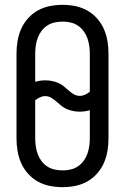

<svg xmlns="http://www.w3.org/2000/svg" viewBox="-20 -763 515 791"><path d="M238 8Q211 8 185.5 3Q160 -2 137 -14.5Q114 -27 96 -47Q78 -67 67.5 -90.5Q57 -114 52.5 -140Q48 -166 48 -192V-543Q48 -569 52.5 -595Q57 -621 67.5 -644.5Q78 -668 96 -688Q114 -708 137 -720.5Q160 -733 185.5 -738Q211 -743 238 -743Q264 -743 289.5 -738Q315 -733 338 -720.5Q361 -708 379 -688Q397 -668 407.5 -644.5Q418 -621 422.5 -595Q427 -569 427 -543V-192Q427 -166 422.5 -140Q418 -114 407.5 -90.5Q397 -67 379 -47Q361 -27 338 -14.5Q315 -2 289.5 3Q264 8 238 8ZM309 -368Q320 -368 330.5 -373Q341 -378 350 -385V-543Q350 -559 347.5 -575.5Q345 -592 339.5 -607Q334 -622 324 -635.5Q314 -649 300 -658Q286 -667 270 -670.5Q254 -674 238 -674Q221 -674 205 -670.5Q189 -667 175 -658Q161 -649 151 -635.5Q141 -622 135.5 -607Q130 -592 127.5 -575.5Q125 -559 125 -543V-426Q135 -429 145.5 -430.5Q156 -432 166 -432Q180 -432 193 -429.5Q206 -427 218.5 -422Q231 -417 241.5 -408.5Q252 -400 262 -391Q272 -382 283.5 -375Q295 -368 309 -368ZM238 -61Q254 -61 270 -64.5Q286 -68 300 -77Q314 -86 324 -99.5Q334 -113 339.5 -128Q345 -143 347.5 -159.5Q350 -176 350 -192V-309Q340 -306 329.5 -304.5Q319 -303 309 -303Q295 -303 282 -305.5Q269 -308 256.5 -313Q244 -318 233.5 -326.5Q223 -335 213 -344Q203 -353 191.5 -360Q180 -367 166 -367Q155 -367 144.5 -362Q134 -357 125 -350V-192Q125 -176 127.5 -159.5Q130 -143 135.5 -128Q141 -113 151 -99.5Q161 -86 175 -77Q189 -68 205 -64.5Q221 -61 238 -61Z"/></svg>

Font: Iosevka QP
Style: Regular
Weight: 400
Designer: Belleve Invis
Foundry: Belleve Invis
Version: Version 20.0.0; ttfautohint (v1.8.4)